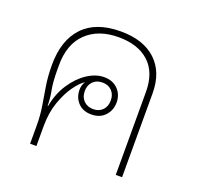

<svg xmlns="http://www.w3.org/2000/svg" viewBox="-96 -611 734 714"><g transform="rotate(20 271.0 -254.0)"><path d="M92 0V-70Q92 -113 86 -148.5Q80 -184 74 -221.5Q68 -259 68 -304Q68 -401 118.5 -454.5Q169 -508 267 -508Q357 -508 406.5 -461.5Q456 -415 456 -332V0H431V-328Q431 -405 387.5 -445Q344 -485 267 -485Q187 -485 140 -440Q93 -395 93 -311V-299Q93 -245 99 -214.5Q105 -184 105 -155H107Q116 -205 141.5 -244Q167 -283 200.5 -305Q234 -327 267 -327Q301 -327 321.5 -306Q342 -285 342 -254Q342 -223 322 -201.5Q302 -180 268 -180Q235 -180 215.5 -200.5Q196 -221 196 -252Q196 -271 206 -285Q188 -274 167.5 -245.5Q147 -217 132 -174.5Q117 -132 117 -79V0ZM268 -201Q291 -201 305 -215.5Q319 -230 319 -254Q319 -277 305 -291.5Q291 -306 268 -306Q244 -306 230 -291.5Q216 -277 216 -254Q216 -230 230.5 -215.5Q245 -201 268 -201Z"/></g></svg>

Font: Noto Sans Thai Looped UI Thin
Style: Regular
Weight: 100
Designer: Cadson Demak Team
Foundry: Cadson Demak Co., Ltd.
Version: Version 1.000; ttfautohint (v1.8.4.7-5d5b)